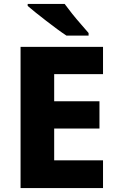

<svg xmlns="http://www.w3.org/2000/svg" viewBox="-20 -951 595 971"><path d="M501 0H84V-714H501V-576H254V-439H483V-301H254V-140H501ZM307 -931Q323 -909 345 -881.5Q367 -854 389.5 -828.5Q412 -803 428 -784V-771H316Q296 -784 269.5 -803.5Q243 -823 214.5 -845Q186 -867 161 -887Q136 -907 120 -921V-931Z"/></svg>

Font: Noto Sans Devanagari ExtraBold
Style: Regular
Weight: 800
Version: Version 2.003